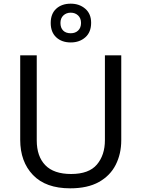

<svg xmlns="http://www.w3.org/2000/svg" viewBox="-20 -1015 771 1045"><path d="M640 -252Q640 -178 610 -118.5Q580 -59 518.5 -24.5Q457 10 362 10Q229 10 159.5 -62.5Q90 -135 90 -254V-714H180V-251Q180 -164 226.5 -116Q273 -68 367 -68Q464 -68 507.5 -119.5Q551 -171 551 -252V-714H640ZM365 -784Q316 -784 286 -812Q256 -840 256 -890Q256 -940 286 -967.5Q316 -995 365 -995Q412 -995 444 -967.5Q476 -940 476 -891Q476 -840 444.5 -812Q413 -784 365 -784ZM365 -834Q390 -834 405.5 -849Q421 -864 421 -890Q421 -916 405 -931Q389 -946 365 -946Q341 -946 325 -931Q309 -916 309 -890Q309 -864 323.5 -849Q338 -834 365 -834Z"/></svg>

Font: Noto Naskh Arabic
Style: Regular
Weight: 400
Designer: Monotype Design Team, David Williams, Mohamad Dakak and Nizar Qandah
Foundry: Monotype Imaging Inc.
Version: Version 2.013